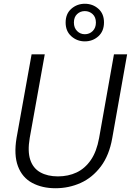

<svg xmlns="http://www.w3.org/2000/svg" viewBox="-20 -989 696 1021"><path d="M275 12Q204 12 151 -16.5Q98 -45 75.5 -105Q53 -165 68 -255L148 -700H218L138 -255Q126 -184 141 -139Q156 -94 194.5 -72.5Q233 -51 288 -51Q343 -51 387.5 -72Q432 -93 463 -138Q494 -183 507 -255L586 -700H656L577 -255Q561 -163 516 -103.5Q471 -44 408.5 -16Q346 12 275 12ZM431 -769Q390 -769 359.5 -796Q329 -823 329 -869Q329 -916 359.5 -942.5Q390 -969 431 -969Q473 -969 503 -942.5Q533 -916 533 -870Q533 -823 503 -796Q473 -769 431 -769ZM431 -807Q456 -807 473 -824Q490 -841 490 -869Q490 -898 472.5 -914Q455 -930 431 -930Q407 -930 390 -914Q373 -898 373 -869Q373 -841 390 -824Q407 -807 431 -807Z"/></svg>

Font: DM Sans 10pt Light
Style: Italic
Weight: 300
Italic angle: -10°
Version: Version 4.004;gftools[0.9.30]